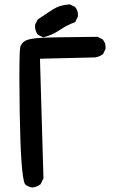

<svg xmlns="http://www.w3.org/2000/svg" viewBox="-20 -836 540 856"><path d="M67.9 -335.4Q66.4 -432.1 66.4 -484.1Q66.4 -536.1 66.9 -558.6Q67.4 -597.2 68.4 -607.4Q69.8 -621.6 70.6 -626.2Q71.3 -630.9 72.8 -633.3Q82.5 -650.9 100.1 -657.5Q117.7 -664.1 157.2 -667Q196.8 -669.9 415 -671.9L437.5 -660.6L438.5 -659.2Q450.7 -645.5 450.7 -625Q450.7 -622.1 450.2 -617.2L439 -594.2L437 -593.3Q421.9 -582.5 403.8 -580.1L158.2 -574.2L173.8 -41L160.6 -14.2L158.7 -13.2Q143.6 -2.4 125 0Q106 -2.4 92.8 -13.7L91.3 -14.6L90.8 -16.1Q72.3 -54.7 67.9 -335.4ZM136.2 -718.8Q136.2 -721.7 136.7 -726.6L148.4 -749.5Q181.2 -772 214.4 -793.2Q247.6 -814.5 289.6 -816.4H291.5L314.5 -805.2L315.4 -803.7Q327.6 -790 327.6 -769.5Q327.6 -766.6 327.1 -761.7L315.4 -737.8Q277.8 -723.6 247.1 -702.6Q214.4 -680.2 175.8 -670.4L172.9 -669.4L148.9 -681.2L147.9 -682.6Q136.2 -698.2 136.2 -718.8Z"/></svg>

Font: Bakudai
Style: Bold
Weight: 700
Version: Version 1.48